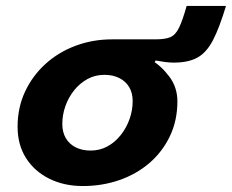

<svg xmlns="http://www.w3.org/2000/svg" viewBox="-20 -609 778 644"><path d="M563 -399Q549 -399 534 -401Q519 -403 502 -406L498 -399L367 -441L356 -477H501Q533 -477 550.5 -484Q568 -491 580 -515Q592 -539 606 -589H738Q716 -516 694.5 -474.5Q673 -433 642.5 -416Q612 -399 563 -399ZM356 -477Q403 -477 442.5 -463.5Q482 -450 511 -425L487 -408Q521 -388 548 -352Q575 -316 575 -269Q575 -205 550 -152.5Q525 -100 481.5 -62.5Q438 -25 380.5 -5Q323 15 258 15Q195 15 145.5 -9.5Q96 -34 67.5 -78.5Q39 -123 39 -184Q39 -248 64 -301.5Q89 -355 132.5 -394.5Q176 -434 233.5 -455.5Q291 -477 356 -477ZM284 -104Q315 -104 340.5 -118Q366 -132 385 -156Q404 -180 414.5 -209.5Q425 -239 425 -270Q425 -297 413.5 -316.5Q402 -336 380.5 -347Q359 -358 330 -358Q299 -358 273.5 -344Q248 -330 229 -306.5Q210 -283 199.5 -253.5Q189 -224 189 -193Q189 -166 200.5 -146Q212 -126 233.5 -115Q255 -104 284 -104Z"/></svg>

Font: Intel One Mono Light
Style: Italic
Weight: 300
Italic angle: -16°
Monospace: yes
Designer: Fred Shallcrass
Foundry: Frere-Jones Type LLC
Version: Version 1.004